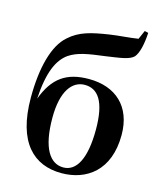

<svg xmlns="http://www.w3.org/2000/svg" viewBox="-127 -948 883 1055"><g transform="rotate(15 314.5 -420.5)"><path d="M325 -17C250 -17 197 -91 197 -266C197 -420 253 -486 323 -486C397 -486 445 -426 445 -264C445 -98 399 -17 325 -17ZM323 16C465 16 589 -69 589 -272C589 -434 489 -523 337 -523C209 -523 136 -471 89 -345C98 -499 134 -575 189 -614C237 -646 292 -655 395 -668C468 -679 523 -684 548 -709C569 -734 581 -784 585 -852L564 -857L542 -807C494 -799 431 -796 380 -788C283 -773 216 -758 159 -706C89 -646 54 -512 54 -342C54 -85 167 16 323 16Z"/></g></svg>

Font: Noto Serif JP
Style: Bold
Weight: 700
Designer: Ryoko NISHIZUKA 西塚涼子 (kana & ideographs); Frank Grießhammer (Latin, Greek & Cyrillic); Wenlong ZHANG 张文龙 (bopomofo); San
Foundry: Adobe
Version: Version 2.001;hotconv 1.1.0;makeotfexe 2.6.0